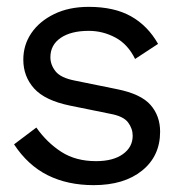

<svg xmlns="http://www.w3.org/2000/svg" viewBox="-20 -530 514 560"><path d="M253 10Q177 10 119 -19Q61 -48 21 -109L86 -158Q117 -114 159 -87Q201 -60 260 -60Q310 -60 338.5 -80.5Q367 -101 367 -134Q367 -155 353.5 -173Q340 -191 302 -198L184 -222Q111 -237 79.5 -272Q48 -307 48 -356Q48 -399 71.5 -433.5Q95 -468 138 -489Q181 -510 239 -510Q313 -510 362 -482.5Q411 -455 441 -402L374 -358Q353 -401 316.5 -420.5Q280 -440 239 -440Q187 -440 157 -419.5Q127 -399 127 -363Q127 -341 142 -322Q157 -303 198 -295L321 -270Q391 -256 419 -224Q447 -192 447 -146Q447 -75 394.5 -32.5Q342 10 253 10Z"/></svg>

Font: Prodigy Sans
Style: Regular
Weight: 400
Designer: Wei Huang
Foundry: Wei Huang
Version: Version 1.003; ttfautohint (v1.8.3)